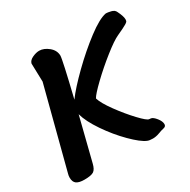

<svg xmlns="http://www.w3.org/2000/svg" viewBox="-153 -808 956 966"><g transform="rotate(-30 325.5 -325.0)"><path d="M651 -583Q651 -573 647 -569Q641 -562 614 -549Q587 -536 578 -532Q549 -519 491.5 -473.5Q434 -428 383.5 -379.5Q333 -331 323 -312Q332 -281 371 -227.5Q410 -174 450.5 -131Q491 -88 503 -88L513 -87Q525 -85 541 -65Q557 -45 557 -28Q557 -14 540 -11Q529 -9 508 -1Q489 6 471 6Q450 6 439 1Q408 -12 357.5 -62.5Q307 -113 264 -176Q221 -239 208 -287L145 -36Q138 -7 123.5 3Q109 13 69 13Q38 13 23.5 2.5Q9 -8 9 -33Q9 -44 12 -54L133 -520L130 -626Q134 -643 155.5 -653Q177 -663 195 -663Q222 -663 248.5 -641.5Q275 -620 276 -589Q276 -567 226 -361Q261 -409 330.5 -477Q400 -545 470 -598Q540 -651 580 -658Q590 -658 609 -653.5Q628 -649 634 -635Q651 -601 651 -583Z"/></g></svg>

Font: Sriracha
Style: Regular
Weight: 400
Designer: Suppakit Chalermlarp
Version: Version 1.002g